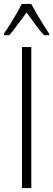

<svg xmlns="http://www.w3.org/2000/svg" viewBox="-35 -952 268 972"><path d="M76.2 0V-713.9H123.5V0ZM123 -932.1Q135.3 -909.2 152.6 -879.4Q169.9 -849.6 186.8 -823Q203.6 -796.4 213.4 -782.2V-773.9H187.5Q166.5 -797.4 143.6 -828.6Q120.6 -859.9 99.6 -888.7Q79.1 -861.3 55.4 -828.6Q31.7 -795.9 12.2 -773.9H-14.6V-782.2Q-1.5 -800.8 15.4 -827.6Q32.2 -854.5 48.3 -882.6Q64.5 -910.6 75.2 -932.1Z"/></svg>

Font: Open Sans Condensed Light
Style: Regular
Weight: 300
Width: 3
Designer: Monotype Design Team
Foundry: Monotype Imaging Inc.
Version: Version 3.003; ttfautohint (v1.8.4)